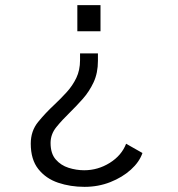

<svg xmlns="http://www.w3.org/2000/svg" viewBox="-20 -520 690 746"><path d="M370.5 -398.5H280.5V-500H370.5ZM360.5 -312.5V-283.5Q360.5 -236.5 343.8 -200.5Q327 -164.5 301.8 -136Q276.5 -107.5 251 -82.5Q221.5 -54 199 -26.2Q176.5 1.5 176.5 35.5Q176.5 76.5 196.5 99.5Q216.5 122.5 246.5 132Q276.5 141.5 307 141.5Q360.5 141.5 406.5 112.8Q452.5 84 470 38.5L533.5 74.5Q521.5 109.5 488.5 139.2Q455.5 169 408.8 187.5Q362 206 308.5 206Q253.5 206 206 190Q158.5 174 129 137Q99.5 100 99.5 38Q99.5 -11 128 -46Q156.5 -81 191.5 -113.5Q216.5 -137 239.2 -162Q262 -187 276.5 -217.2Q291 -247.5 291 -286V-312.5Z"/></svg>

Font: Trispace Light
Style: Regular
Weight: 300
Designer: Tyler Finck
Foundry: Etcetera Type Company
Version: Version 1.210; ttfautohint (v1.8.3)